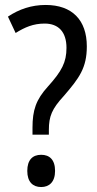

<svg xmlns="http://www.w3.org/2000/svg" viewBox="-20 -744 393 774"><path d="M111 -229V-201H177V-220C177 -275 189 -305 238 -358C299 -429 330 -470 330 -557C330 -663 271 -724 164 -724C107 -724 57 -707 12 -677L43 -611C80 -634 114 -649 160 -649C216 -649 248 -615 248 -551C248 -493 229 -457 173 -395C125 -342 111 -300 111 -229ZM90 -55C90 -11 112 10 146 10C178 10 202 -10 202 -55C202 -101 179 -120 146 -120C111 -120 90 -99 90 -55Z"/></svg>

Font: Noto Sans Arabic UI Cn
Style: Regular
Weight: 400
Width: 3
Designer: Monotype Design Team, Nadine Chahine and Nizar Qandah
Foundry: Monotype Imaging Inc.
Version: Version 2.010